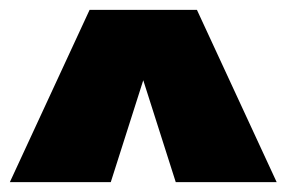

<svg xmlns="http://www.w3.org/2000/svg" viewBox="-21 -720 582 390"><path d="M-1 -350 161 -700H379L541 -350H336L270 -557L204 -350Z"/></svg>

Font: Tektur ExtraBold
Style: Regular
Weight: 800
Designer: Adam Jagosz
Foundry: Adam Jagosz
Version: Version 1.005;gftools[0.9.30]